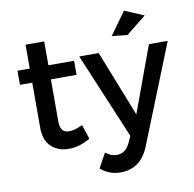

<svg xmlns="http://www.w3.org/2000/svg" viewBox="-99 -857 1169 1156"><g transform="rotate(-10 485.5 -279.0)"><path d="M395 -34 366 -122C334 -107 307 -99 286 -99C267 -99 252 -104 243 -115C234 -126 229 -144 229 -171V-426H386V-512H229V-658H115V-512H40V-426H115V-150C115 -99 129 -60 157 -34C185 -8 221 5 264 5C307 5 351 -8 395 -34Z M651 167C680 146 703 115 720 73L962 -532H847L699 -129L540 -532H421L641 -8L623 32C605 71 578 91 542 91C530 91 519 89 508 85C497 81 486 74 473 65L424 154C443 169 462 181 482 188C501 195 523 199 547 199C587 199 622 188 651 167ZM734 -757 635 -619 730 -609 852 -707Z"/></g></svg>

Font: Argentum Sans
Style: Regular
Weight: 400
Designer: Julieta Ulanovsky
Foundry: Julieta Ulanovsky
Version: Version 5.001;March 29, 2019;FontCreator 11.5.0.2425 64-bit